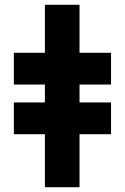

<svg xmlns="http://www.w3.org/2000/svg" viewBox="-20 -784 522 804"><path d="M313 -764V-563H445V-430H313V-355H445V-222H313V0H168V-222H38V-355H168V-430H38V-563H168V-764Z"/></svg>

Font: Noto Sans SemiCondensed Black
Style: Regular
Weight: 900
Width: 4
Designer: Monotype Design Team
Foundry: Monotype Imaging Inc.
Version: Version 2.013; ttfautohint (v1.8.4.7-5d5b)